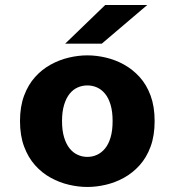

<svg xmlns="http://www.w3.org/2000/svg" viewBox="-20 -732 690 763"><path d="M327 11Q291.5 11 254 2.2Q216.5 -6.5 181.8 -25.5Q147 -44.5 119.5 -75.2Q92 -106 75.8 -149.5Q59.5 -193 59.5 -251Q59.5 -308.5 75.8 -352Q92 -395.5 119.5 -426Q147 -456.5 181.8 -475.5Q216.5 -494.5 254 -503.2Q291.5 -512 327 -512Q363 -512 400.5 -503.2Q438 -494.5 472.5 -475.5Q507 -456.5 534.8 -426Q562.5 -395.5 578.5 -352Q594.5 -308.5 594.5 -251Q594.5 -193 578.5 -149.5Q562.5 -106 534.8 -75.2Q507 -44.5 472.5 -25.5Q438 -6.5 400.5 2.2Q363 11 327 11ZM327 -108.5Q347.5 -108.5 365.5 -116.8Q383.5 -125 397.5 -142Q411.5 -159 419.5 -186Q427.5 -213 427.5 -251Q427.5 -288.5 419.5 -315.5Q411.5 -342.5 397.5 -359.5Q383.5 -376.5 365.5 -384.5Q347.5 -392.5 327 -392.5Q307 -392.5 288.8 -384.5Q270.5 -376.5 256.8 -359.5Q243 -342.5 234.8 -315.5Q226.5 -288.5 226.5 -251Q226.5 -213 234.8 -186Q243 -159 256.8 -142Q270.5 -125 288.8 -116.8Q307 -108.5 327 -108.5ZM384.5 -558.5H239L398 -712H565Z"/></svg>

Font: Trispace Thin
Style: Bold
Weight: 700
Version: Version 1.210